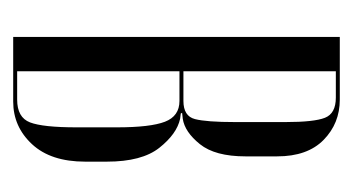

<svg xmlns="http://www.w3.org/2000/svg" viewBox="-142 -393 535 291"><g transform="rotate(90 125.5 -247.5)"><path d="M217 -352Q217 -306 198.5 -283Q180 -260 160 -257L151 -256L152 -254L160 -253Q183 -248 204 -221.5Q225 -195 225 -142V-109Q225 -57 198.5 -28.5Q172 0 134 0H36V-495H131Q167 -495 192 -470.5Q217 -446 217 -400ZM133 -258Q156 -258 160.5 -275.5Q165 -293 165 -336V-413Q165 -456 158.5 -472.5Q152 -489 128 -489H88V-258ZM173 -157Q173 -208 164.5 -230Q156 -252 133 -252H88V-6H131Q158 -6 165.5 -25.5Q173 -45 173 -96Z"/></g></svg>

Font: Moniqa Cond Display
Style: Regular
Weight: 400
Width: 3
Designer: Rajesh Rajput
Foundry: Rajesh Rajput
Version: Version 1.000